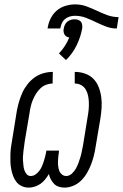

<svg xmlns="http://www.w3.org/2000/svg" viewBox="-20 -848 561 876"><path d="M111 8Q94 8 79 1Q64 -6 54.5 -18.5Q45 -31 39.5 -46Q34 -61 31 -77.5Q28 -94 27.5 -110.5Q27 -127 27.5 -144Q28 -161 30.5 -178.5Q33 -196 36 -213L57 -343Q61 -364 67 -384.5Q73 -405 82 -425Q91 -445 105.5 -463.5Q120 -482 138.5 -495Q157 -508 178.5 -514Q200 -520 221 -520L220 -467Q206 -467 191 -461.5Q176 -456 164.5 -445Q153 -434 144.5 -420.5Q136 -407 130 -392.5Q124 -378 120.5 -363.5Q117 -349 115 -334L93 -204Q92 -193 90 -181.5Q88 -170 87 -159Q86 -148 85 -136.5Q84 -125 85 -114Q86 -103 87 -92Q88 -81 91.5 -71Q95 -61 102 -53Q109 -45 120 -45Q132 -45 142 -52Q152 -59 159.5 -69Q167 -79 171.5 -89.5Q176 -100 179.5 -111Q183 -122 186 -133.5Q189 -145 191 -156V-161H249V-156Q247 -145 246 -133.5Q245 -122 244.5 -111Q244 -100 245.5 -89Q247 -78 250.5 -68.5Q254 -59 262.5 -52Q271 -45 282 -45Q296 -45 307.5 -55.5Q319 -66 326 -78.5Q333 -91 338 -104.5Q343 -118 347 -131.5Q351 -145 353.5 -158.5Q356 -172 359 -186L380 -316Q383 -332 384.5 -348Q386 -364 385.5 -380Q385 -396 382 -411Q379 -426 371.5 -439Q364 -452 350.5 -459.5Q337 -467 321 -467V-520Q346 -520 368.5 -512Q391 -504 406.5 -488Q422 -472 430.5 -450Q439 -428 442 -404.5Q445 -381 443.5 -356.5Q442 -332 438 -307L416 -177Q413 -157 408 -137Q403 -117 395.5 -97.5Q388 -78 377 -59Q366 -40 350.5 -24.5Q335 -9 314.5 -0.5Q294 8 274 8Q261 8 248.5 4Q236 0 227 -9Q218 -18 212 -29.5Q206 -41 203 -54Q196 -42 186.5 -30Q177 -18 165 -9.5Q153 -1 138.5 3.5Q124 8 111 8ZM197 -718Q200 -740 210 -761.5Q220 -783 237.5 -798.5Q255 -814 278 -821Q301 -828 322 -828Q350 -828 374.5 -819Q399 -810 422 -799Q445 -788 469.5 -779Q494 -770 521 -770L513 -718Q487 -718 463.5 -727Q440 -736 417.5 -747Q395 -758 371.5 -767Q348 -776 322 -776Q310 -776 298 -772.5Q286 -769 276.5 -761Q267 -753 262 -741.5Q257 -730 255 -718ZM281 -574 249 -604Q264 -620 276 -638.5Q288 -657 296 -677Q289 -678 283 -681.5Q277 -685 274 -691Q271 -697 270 -704Q269 -711 271 -718Q272 -726 276 -734.5Q280 -743 287 -749Q294 -755 303 -757.5Q312 -760 320 -760Q328 -760 336 -757.5Q344 -755 349 -749Q354 -743 355 -734.5Q356 -726 355 -718Q348 -679 329.5 -641Q311 -603 281 -574Z"/></svg>

Font: Iosevka Light
Style: Italic
Weight: 300
Italic angle: -9°
Monospace: yes
Designer: Belleve Invis
Foundry: Belleve Invis
Version: Version 32.5.0; ttfautohint (v1.8.4)